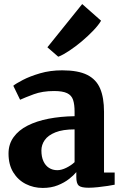

<svg xmlns="http://www.w3.org/2000/svg" viewBox="-20 -915 607 946"><path d="M190.5 11Q145.5 11 107 -8.5Q68.5 -28 45.2 -66Q22 -104 22 -158.5Q22 -204.5 46.8 -239Q71.5 -273.5 115.8 -296Q160 -318.5 219.2 -330Q278.5 -341.5 347.5 -342.5V-364.5Q347.5 -400.5 340 -423Q332.5 -445.5 310.5 -456Q288.5 -466.5 246.5 -466.5Q189 -466.5 146 -450.5Q103 -434.5 79 -423.5L45.5 -492.5Q58 -503 92.5 -521Q127 -539 177.2 -553.8Q227.5 -568.5 286.5 -568.5Q365 -568.5 409.8 -546Q454.5 -523.5 473.5 -478.5Q492.5 -433.5 492.5 -364.5V-65H545V-5Q533.5 -2.5 511 1Q488.5 4.5 462.8 7.2Q437 10 416.5 10Q380 10 368 -0.5Q356 -11 356 -42.5V-67Q343.5 -51.5 320.2 -33.2Q297 -15 264.5 -2Q232 11 190.5 11ZM262.5 -76.5Q282.5 -76.5 306.5 -88.2Q330.5 -100 347.5 -116V-277.5Q289.5 -277.5 253.2 -263Q217 -248.5 200.5 -225Q184 -201.5 184 -173.5Q184 -142.5 193.8 -121Q203.5 -99.5 221.2 -88Q239 -76.5 262.5 -76.5ZM266.5 -636 213.5 -682 385 -895 478 -813Q465.5 -791.5 439.8 -764.5Q414 -737.5 382.8 -711.2Q351.5 -685 321 -664.8Q290.5 -644.5 268.5 -636Z"/></svg>

Font: Merriweather ExtraBold
Style: Regular
Weight: 800
Version: Version 2.100